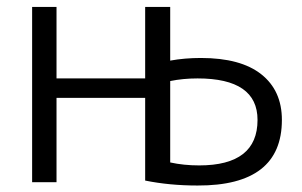

<svg xmlns="http://www.w3.org/2000/svg" viewBox="-20 -540 894 569"><path d="M410.2 -4.9V-250H147.5V0H75.2V-519.5H147.5V-307.6H410.2V-519.5H484.4V-360.4Q527.3 -368.2 575.2 -368.2Q693.4 -368.2 754.4 -319.8Q815.4 -271.5 815.4 -184.6Q815.4 10.7 565.4 9.8Q482.4 9.8 410.2 -4.9ZM484.4 -299.8V-58.6Q524.4 -49.8 570.3 -49.8Q743.2 -49.8 743.2 -184.6Q743.2 -307.6 565.4 -307.6Q522.5 -307.6 484.4 -299.8Z"/></svg>

Font: Mgen+ 1c regular
Style: Regular
Weight: 400
Designer: [Source Han Sans]
Ryoko NISHIZUKA  (kana & ideographs); Paul D. Hunt (Latin, Greek & Cyrillic); Wenlong ZHANG  (bopomofo
Version: Version 1.059.20150602